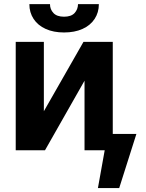

<svg xmlns="http://www.w3.org/2000/svg" viewBox="-20 -735 714 939"><path d="M388.3 -530.3H531.5V0H393.4V-340.3L200 0H56.9V-530.3H194.5V-191ZM293.2 -576.2Q241.9 -576.2 203.7 -593.4Q165.4 -610.6 144.5 -642.2Q123.6 -673.8 123.6 -714.8H224.5Q224.5 -689.2 241.4 -671.3Q258.3 -653.3 293.2 -653.3Q327.9 -653.3 344.5 -671Q361.1 -688.7 361.6 -714.8H463.5Q463.5 -673.8 442.6 -642.2Q421.7 -610.6 383.3 -593.4Q344.8 -576.2 293.2 -576.2ZM563 184.7H458.9L506.4 -80H647.1Z"/></svg>

Font: Pretendard GOV Variable
Style: Regular
Weight: 400
Designer: Base glyphs from Inter by Rasmus Andersson; Hangul glyphs from Noto Sans CJK(Source Han Sans) by Jang Soo-young and Kang
Foundry: Kil Hyung-jin
Version: Version 1.307;Glyphs 3.2 (3192)